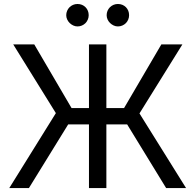

<svg xmlns="http://www.w3.org/2000/svg" viewBox="-20 -952 989 972"><path d="M262.8 -379.3 46.9 -727.3H153.4L342.3 -404.8H430.4V-727.3H518.5V-404.8H608L796.9 -727.3H903.4L686.1 -377.8L921.9 0H821L623.6 -322.4H518.5V0H430.4V-322.4H325.3L126.4 0H27ZM519.9 -875Q519.9 -886.7 524.3 -897.2Q528.8 -907.7 536.4 -915.3Q544 -922.9 554.5 -927.4Q565 -931.8 576.7 -931.8Q589.1 -931.8 599.4 -927.6Q609.7 -923.3 617.4 -915.7Q625 -908 629.3 -897.7Q633.5 -887.4 633.5 -875Q633.5 -863.3 629.1 -852.8Q624.6 -842.3 617 -834.7Q609.4 -827.1 598.9 -822.6Q588.4 -818.2 576.7 -818.2Q565.7 -818.2 555.4 -823Q545.1 -827.8 537.1 -835.6Q529.1 -843.4 524.5 -853.7Q519.9 -864 519.9 -875ZM315.3 -875Q315.3 -886.7 319.8 -897.2Q324.2 -907.7 331.9 -915.3Q339.5 -922.9 350 -927.4Q360.4 -931.8 372.2 -931.8Q384.6 -931.8 394.9 -927.6Q405.2 -923.3 412.8 -915.7Q420.5 -908 424.7 -897.7Q429 -887.4 429 -875Q429 -863.3 424.5 -852.8Q420.1 -842.3 412.5 -834.7Q404.8 -827.1 394.4 -822.6Q383.9 -818.2 372.2 -818.2Q361.2 -818.2 350.9 -823Q340.6 -827.8 332.6 -835.6Q324.6 -843.4 320 -853.7Q315.3 -864 315.3 -875Z"/></svg>

Font: Inter P
Style: Regular
Weight: 400
Designer: Rasmus Andersson
Foundry: rsms
Version: Version 3.018;git-588b23468